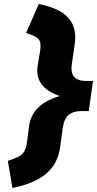

<svg xmlns="http://www.w3.org/2000/svg" viewBox="-20 -728 483 956"><path d="M42 208 19 73Q52 62 71.5 52.5Q91 43 101 25.5Q111 8 115 -24L125 -102Q133 -160 178 -199.5Q223 -239 313 -259L310 -240Q226 -262 192.5 -301.5Q159 -341 167 -398L180 -476Q184 -506 179 -521Q174 -536 157 -545Q140 -554 110 -564L173 -708Q224 -698 261 -681Q298 -664 320 -639.5Q342 -615 350 -582Q358 -549 352 -507L338 -412Q331 -366 348.5 -346Q366 -326 404 -325H443L422 -175H381Q342 -174 320 -154.5Q298 -135 292 -88L279 7Q267 89 209 137.5Q151 186 42 208Z"/></svg>

Font: Lexend ExtBd
Style: Italic
Weight: 800
Italic angle: -8.13011°
Designer: Bonnie Shaver-Troup, Thomas Jockin
Foundry: Lexend
Version: Version 1.007